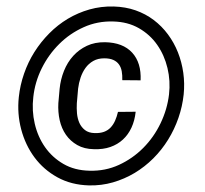

<svg xmlns="http://www.w3.org/2000/svg" viewBox="-20 -558 627 588"><path d="M395.5 -215.8Q392.6 -188.5 382.6 -167Q372.6 -145.5 356.4 -130.6Q340.3 -115.7 318.1 -107.9Q295.9 -100.1 267.6 -101.1Q237.8 -101.6 216.6 -113.8Q195.3 -126 181.9 -145.3Q168.5 -164.6 162.8 -189.7Q157.2 -214.8 158.7 -242.2L162.6 -286.1Q165.5 -314.9 176 -341.1Q186.5 -367.2 204.1 -386.7Q221.7 -406.2 246.1 -417.7Q270.5 -429.2 301.8 -428.7Q356.4 -427.7 384.8 -396.7Q413.1 -365.7 410.6 -312L354.5 -312.5Q355 -327.6 352.8 -339.8Q350.6 -352.1 344.2 -360.8Q337.9 -369.6 326.9 -374.5Q315.9 -379.4 299.3 -379.4Q279.8 -379.4 265.6 -371.3Q251.5 -363.3 241.9 -350.1Q232.4 -336.9 226.8 -320.3Q221.2 -303.7 219.2 -286.6L215.3 -241.7Q214.4 -226.6 215.8 -210.7Q217.3 -194.8 223.1 -181.6Q229 -168.5 240.2 -159.7Q251.5 -150.9 270 -150.4Q286.6 -149.9 298.6 -154.3Q310.5 -158.7 318.8 -167.5Q327.1 -176.3 332.5 -188.5Q337.9 -200.7 341.3 -215.3ZM82 -260.7Q77.1 -219.2 86.4 -179.2Q95.7 -139.2 117.9 -107.4Q140.1 -75.7 174.3 -55.9Q208.5 -36.1 253.9 -35.2Q302.2 -33.7 344.2 -53Q386.2 -72.3 418.7 -105Q451.2 -137.7 471.7 -180.4Q492.2 -223.1 497.6 -268.6Q502.4 -310.1 492.9 -349.6Q483.4 -389.2 461.4 -420.7Q439.5 -452.1 405.3 -471.7Q371.1 -491.2 326.7 -492.2Q278.3 -493.7 236.1 -474.6Q193.8 -455.6 161.4 -423.3Q128.9 -391.1 107.9 -348.9Q86.9 -306.6 82 -260.7ZM37.6 -260.7Q41.5 -297.4 53.7 -332.5Q65.9 -367.7 85.4 -398.7Q105 -429.7 130.9 -455.8Q156.7 -481.9 187.7 -500.5Q218.8 -519 254.2 -529.1Q289.6 -539.1 328.1 -538.1Q364.3 -537.1 395 -526.4Q425.8 -515.6 450.7 -496.8Q475.6 -478 494.4 -452.6Q513.2 -427.2 524.9 -397.7Q536.6 -368.2 541.3 -335.2Q545.9 -302.2 542.5 -268.6Q538.6 -231.9 526.4 -196.8Q514.2 -161.6 494.9 -130.4Q475.6 -99.1 449.5 -73Q423.3 -46.9 392.3 -28.3Q361.3 -9.8 325.9 0.5Q290.5 10.7 252.4 9.8Q198.2 8.3 156 -14.9Q113.8 -38.1 85.7 -75.9Q57.6 -113.8 44.9 -161.9Q32.2 -210 37.6 -260.7Z"/></svg>

Font: TypoPRO Roboto Mono
Style: Bold Italic
Weight: 700
Designer: Google
Version: Version 2.000986; 2015; ttfautohint (v1.3)